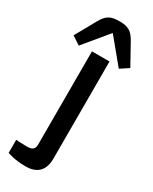

<svg xmlns="http://www.w3.org/2000/svg" viewBox="-264 -798 872 1096"><g transform="rotate(30 172.0 -250.0)"><path d="M-0.5 138.2V224.1C-0.5 224.1 45.4 243.2 121.6 243.2C180.7 243.2 237.3 217.8 237.3 125V-515.1H121.6V99.1C121.6 134.8 100.6 141.1 70.3 141.1C31.7 141.1 -0.5 138.2 -0.5 138.2ZM40 -505.9 171.9 -665.5 303.7 -505.9 358.9 -542 284.2 -676.8C255.4 -728.5 229 -742.7 171.9 -742.7C114.7 -742.7 88.9 -728.5 60.1 -676.8L-15.1 -542Z"/></g></svg>

Font: Doppio One
Style: Regular
Weight: 400
Designer: Szymon Celej
Foundry: Sorkin Type Co
Version: Version 1.002